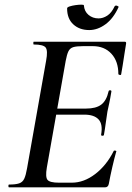

<svg xmlns="http://www.w3.org/2000/svg" viewBox="-20 -804 565 824"><path d="M19 0Q16 0 16 -6Q16 -12 19 -12Q47 -12 62 -17Q77 -22 84 -37Q91 -52 96 -81L178 -544Q186 -587 176 -600Q166 -613 125 -613Q123 -613 123 -619Q123 -625 125 -625H515Q523 -625 521 -616Q518 -597 514 -572Q510 -547 506.5 -523.5Q503 -500 500 -485Q499 -481 493.5 -482.5Q488 -484 488 -486Q488 -541 458 -573.5Q428 -606 378 -606H337Q308 -606 294 -601.5Q280 -597 273.5 -583.5Q267 -570 262 -543L181 -85Q174 -44 184 -32Q194 -20 233 -20H288Q340 -20 388.5 -57Q437 -94 468 -156Q470 -159 475.5 -157.5Q481 -156 479 -154Q471 -126 462 -87Q453 -48 447 -15Q444 0 431 0ZM426 -225Q425 -221 419 -221.5Q413 -222 414 -226Q422 -271 403 -291.5Q384 -312 342 -312H183L186 -338H349Q392 -338 414.5 -355Q437 -372 446 -412Q447 -417 453 -416.5Q459 -416 458 -411Q453 -380 449 -362Q445 -344 441 -325Q437 -301 434 -277Q431 -253 426 -225ZM363 -675Q321 -675 294.5 -699.5Q268 -724 268 -768Q268 -773 279 -776.5Q290 -780 304 -782Q318 -784 329 -784Q340 -784 340 -781Q342 -755 360 -740Q378 -725 403 -725Q422 -725 440.5 -737Q459 -749 472 -777Q476 -782 483 -779Q490 -776 489 -774Q467 -725 433 -700Q399 -675 363 -675Z"/></svg>

Font: Cormorant Garamond Light SemiBold
Style: Italic
Weight: 600
Italic angle: -10°
Version: Version 4.001